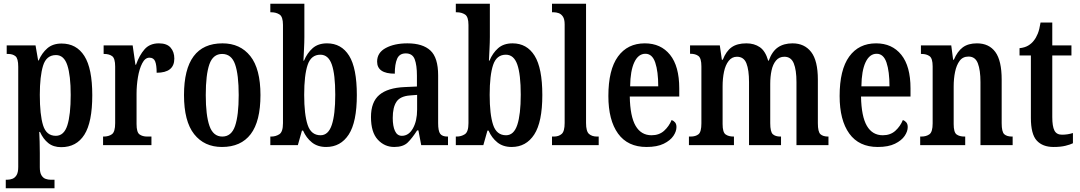

<svg xmlns="http://www.w3.org/2000/svg" viewBox="-20 -780 5804 1032"><path d="M11 232V186H20Q33 186 46.5 181Q60 176 69 161.5Q78 147 78 117V-421Q78 -466 63 -478Q48 -490 24 -490H16V-536H171L185 -455H188Q205 -495 234.5 -520.5Q264 -546 311 -546Q391 -546 433.5 -479Q476 -412 476 -268Q476 -123 433.5 -56Q391 11 309 11Q267 11 239.5 -11Q212 -33 195 -71H191Q192 -48 193 -19.5Q194 9 194 42V119Q194 148 203 162.5Q212 177 225.5 181.5Q239 186 251 186H273V232ZM280 -50Q324 -50 342 -106.5Q360 -163 360 -270Q360 -374 342 -429Q324 -484 281 -484Q229 -484 211.5 -427Q194 -370 194 -270Q194 -163 211.5 -106.5Q229 -50 280 -50Z M534 0V-46H537Q564 -46 581.5 -58.5Q599 -71 599 -118V-422Q599 -466 583 -478Q567 -490 540 -490H537V-536H693L708 -432H711Q729 -483 757 -515Q785 -547 834 -547Q877 -547 897 -524Q917 -501 917 -465Q917 -389 822 -389Q822 -430 814 -450Q806 -470 783 -470Q760 -470 744.5 -440Q729 -410 721.5 -365.5Q714 -321 714 -276V-113Q714 -69 730 -57.5Q746 -46 771 -46H794V0Z M1173 10Q1078 10 1023.5 -59Q969 -128 969 -269Q969 -547 1176 -547Q1271 -547 1325.5 -478.5Q1380 -410 1380 -269Q1380 -128 1327.5 -59Q1275 10 1173 10ZM1175 -46Q1224 -46 1243.5 -103Q1263 -160 1263 -269Q1263 -379 1243.5 -434.5Q1224 -490 1174 -490Q1125 -490 1105.5 -434.5Q1086 -379 1086 -269Q1086 -160 1106 -103Q1126 -46 1175 -46Z M1733 10Q1687 10 1656.5 -14.5Q1626 -39 1609 -78H1603L1581 0H1433V-46H1438Q1462 -46 1481.5 -58.5Q1501 -71 1501 -118V-646Q1501 -690 1482.5 -702Q1464 -714 1438 -714H1433V-760H1616V-581Q1616 -554 1614 -515.5Q1612 -477 1611 -454H1614Q1631 -495 1660.5 -521Q1690 -547 1738 -547Q1815 -547 1856.5 -480.5Q1898 -414 1898 -269Q1898 -124 1854.5 -57Q1811 10 1733 10ZM1703 -53Q1745 -53 1763.5 -109Q1782 -165 1782 -271Q1782 -380 1763.5 -433Q1745 -486 1702 -486Q1652 -486 1633.5 -431Q1615 -376 1615 -270Q1615 -165 1633.5 -109Q1652 -53 1703 -53Z M2099 10Q2047 10 2010.5 -29.5Q1974 -69 1974 -151Q1974 -232 2019 -270Q2064 -308 2155 -312L2221 -315V-373Q2221 -430 2209 -461.5Q2197 -493 2161 -493Q2127 -493 2114.5 -464Q2102 -435 2102 -384Q2007 -384 2007 -449Q2007 -497 2053.5 -522Q2100 -547 2170 -547Q2252 -547 2293.5 -508.5Q2335 -470 2335 -375V-118Q2335 -76 2346 -61Q2357 -46 2385 -46H2388V0H2244L2229 -79H2222Q2196 -38 2171.5 -14Q2147 10 2099 10ZM2140 -50Q2177 -50 2199.5 -90Q2222 -130 2222 -191V-270L2184 -267Q2131 -263 2111 -233Q2091 -203 2091 -146Q2091 -102 2103 -76Q2115 -50 2140 -50Z M2730 10Q2684 10 2653.5 -14.5Q2623 -39 2606 -78H2600L2578 0H2430V-46H2435Q2459 -46 2478.5 -58.5Q2498 -71 2498 -118V-646Q2498 -690 2479.5 -702Q2461 -714 2435 -714H2430V-760H2613V-581Q2613 -554 2611 -515.5Q2609 -477 2608 -454H2611Q2628 -495 2657.5 -521Q2687 -547 2735 -547Q2812 -547 2853.5 -480.5Q2895 -414 2895 -269Q2895 -124 2851.5 -57Q2808 10 2730 10ZM2700 -53Q2742 -53 2760.5 -109Q2779 -165 2779 -271Q2779 -380 2760.5 -433Q2742 -486 2699 -486Q2649 -486 2630.5 -431Q2612 -376 2612 -270Q2612 -165 2630.5 -109Q2649 -53 2700 -53Z M2947 0V-46H2957Q2983 -46 2999 -60Q3015 -74 3015 -119V-649Q3015 -677 3005.5 -691Q2996 -705 2982.5 -709.5Q2969 -714 2957 -714H2947V-760H3130V-119Q3130 -74 3146 -60Q3162 -46 3189 -46H3198V0Z M3455 10Q3354 10 3302 -62Q3250 -134 3250 -264Q3250 -405 3301.5 -476Q3353 -547 3446 -547Q3532 -547 3581.5 -485.5Q3631 -424 3631 -305V-261H3365Q3367 -154 3396.5 -103.5Q3426 -53 3482 -53Q3523 -53 3549.5 -77Q3576 -101 3590 -135Q3601 -131 3608.5 -122Q3616 -113 3616 -97Q3616 -74 3599.5 -49.5Q3583 -25 3547.5 -7.5Q3512 10 3455 10ZM3518 -316Q3518 -396 3502 -443.5Q3486 -491 3449 -491Q3411 -491 3389.5 -445.5Q3368 -400 3367 -316Z M3683 0V-46H3692Q3719 -46 3734.5 -58.5Q3750 -71 3750 -117V-423Q3750 -467 3734 -479Q3718 -491 3691 -491H3689V-536H3849L3860 -459H3865Q3883 -505 3912.5 -526Q3942 -547 3992 -547Q4034 -547 4064 -526.5Q4094 -506 4109 -454H4112Q4130 -504 4161.5 -525.5Q4193 -547 4240 -547Q4304 -547 4340 -500.5Q4376 -454 4376 -352V-118Q4376 -71 4390 -58.5Q4404 -46 4431 -46H4433V0H4261V-339Q4261 -404 4246.5 -439.5Q4232 -475 4196 -475Q4168 -475 4151 -454.5Q4134 -434 4127 -401Q4120 -368 4120 -329V-118Q4120 -71 4134 -58.5Q4148 -46 4174 -46H4178V0H4006V-339Q4006 -404 3992 -439.5Q3978 -475 3941 -475Q3914 -475 3896.5 -452.5Q3879 -430 3871.5 -394Q3864 -358 3864 -316V-113Q3864 -69 3880 -57.5Q3896 -46 3923 -46H3925V0Z M4698 10Q4597 10 4545 -62Q4493 -134 4493 -264Q4493 -405 4544.5 -476Q4596 -547 4689 -547Q4775 -547 4824.5 -485.5Q4874 -424 4874 -305V-261H4608Q4610 -154 4639.5 -103.5Q4669 -53 4725 -53Q4766 -53 4792.5 -77Q4819 -101 4833 -135Q4844 -131 4851.5 -122Q4859 -113 4859 -97Q4859 -74 4842.5 -49.5Q4826 -25 4790.5 -7.5Q4755 10 4698 10ZM4761 -316Q4761 -396 4745 -443.5Q4729 -491 4692 -491Q4654 -491 4632.5 -445.5Q4611 -400 4610 -316Z M4926 0V-46H4932Q4959 -46 4976 -58.5Q4993 -71 4993 -117V-423Q4993 -466 4976.5 -478Q4960 -490 4934 -490H4930V-536H5093L5103 -459H5107Q5126 -504 5155 -525.5Q5184 -547 5231 -547Q5296 -547 5330 -500.5Q5364 -454 5364 -352V-118Q5364 -71 5378 -58.5Q5392 -46 5419 -46H5423V0H5250V-339Q5250 -403 5236 -439.5Q5222 -476 5186 -476Q5155 -476 5138 -453Q5121 -430 5113.5 -393.5Q5106 -357 5106 -316V-113Q5106 -69 5121.5 -57.5Q5137 -46 5164 -46H5168V0Z M5643 10Q5584 10 5552.5 -24.5Q5521 -59 5521 -146V-482H5460V-521Q5488 -524 5506.5 -535Q5525 -546 5537 -562Q5549 -577 5558 -599Q5567 -621 5573 -659H5636V-536H5739V-482H5636V-151Q5636 -101 5647.5 -78.5Q5659 -56 5688 -56Q5719 -56 5747 -65V-10Q5733 -3 5707 3.5Q5681 10 5643 10Z"/></svg>

Font: Noto Serif Khmer ExtraCondensed SemiBold
Style: Regular
Weight: 600
Width: 2
Designer: Danh Hong and the Monotype Design Team
Foundry: Monotype Imaging Inc.
Version: Version 2.004; ttfautohint (v1.8.4.7-5d5b)